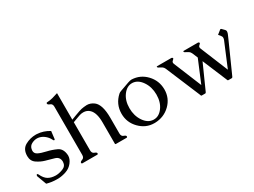

<svg xmlns="http://www.w3.org/2000/svg" viewBox="-51 -1284 2467 1867"><g transform="rotate(-30 1183.0 -350.5)"><path d="M356.9 -331.5H355.5Q349.6 -332 344.7 -343.3Q327.1 -379.9 293.5 -404.5Q259.8 -429.2 220.7 -430.7H218.8Q188.5 -430.7 158.9 -415.3Q129.4 -399.9 122.6 -367.7Q120.1 -356.9 120.1 -348.1Q120.1 -317.4 151.1 -302Q182.1 -286.6 236.6 -274.4Q291 -262.2 342.5 -238.3Q394 -214.4 398.9 -138.2V-133.3Q398.9 -97.2 369.9 -59.6Q340.8 -22 294.4 -6.1Q248 9.8 204.6 11.2H191.4Q131.3 11.2 76.7 -4.4L37.1 -111.8L38.6 -121.6Q39.1 -128.9 47.4 -128.9H48.3Q53.2 -127.9 58.6 -117.2Q81.1 -68.8 113.5 -48.6Q146 -28.3 195.8 -26.9H201.7Q236.3 -26.9 279.5 -43.7Q322.8 -60.5 324.7 -106.4V-109.4Q324.7 -162.1 273.9 -176.5Q223.1 -190.9 179.4 -203.1Q135.7 -215.3 93.5 -243.9Q51.3 -272.5 51.3 -328.1V-330.6Q51.8 -406.2 107.4 -437.3Q163.1 -468.3 227.5 -468.3Q233.4 -468.3 239.3 -467.8Q311 -463.9 375 -424.3L364.7 -338.9Q363.8 -331.5 356.9 -331.5Z M608.4 -71.3Q608.4 -39.6 632.8 -31Q657.2 -22.5 657.2 -11.2Q657.2 0 647.5 0H481.9Q471.7 0 471.7 -11.2Q471.7 -22.5 496.1 -31Q520.5 -39.6 520.5 -71.3V-613.8Q520.5 -645 496.1 -653.8Q471.7 -662.6 471.7 -675.3Q471.7 -685.5 481.9 -685.5Q514.2 -687 545.7 -695.3Q577.1 -703.6 608.4 -714.4V-416.5Q635.3 -426.8 655.8 -434.6Q676.3 -442.4 708 -453.4Q739.7 -464.4 766.8 -467Q793.9 -469.7 800.3 -469.7Q841.3 -469.7 878.4 -441.9Q937.5 -396.5 937.5 -247.1V-71.3Q937.5 -39.6 961.9 -31Q986.3 -22.5 986.3 -11.2Q986.3 0 976.6 0H857.9Q849.6 0 849.6 -6.3V-247.1Q849.6 -354 805.2 -397.5Q776.9 -425.3 735.8 -425.3Q712.4 -425.3 693.1 -418.7Q673.8 -412.1 657.5 -406Q641.1 -399.9 629.4 -395.5Q617.7 -391.1 608.4 -387.7Z M1531.2 -224.1Q1531.2 -126.5 1461.7 -58.6Q1392.1 9.3 1291 12.2H1283.2Q1189.5 12.2 1120.4 -58.1Q1051.3 -128.4 1051.3 -225.6V-227.1Q1051.8 -334 1131.8 -406.7Q1141.1 -415.5 1159.4 -421.9Q1177.7 -428.2 1206.5 -438.7Q1235.4 -449.2 1260.5 -458Q1285.6 -466.8 1301.3 -466.8H1302.7Q1397.9 -462.9 1463.9 -393.3Q1529.8 -323.7 1531.2 -227.1ZM1286.6 -434.1Q1229.5 -434.1 1187.3 -377.2Q1145 -320.3 1145 -234.9Q1145 -149.4 1187.7 -86.7Q1230.5 -23.9 1291.5 -21H1298.3Q1355 -21 1397 -77.6Q1439 -134.3 1439 -219.7Q1439 -305.2 1396 -367.9Q1353 -430.7 1292.5 -434.1Z M2273.4 -350.1Q2277.8 -360.4 2277.8 -373.8Q2277.8 -387.2 2264.2 -403.3L2248 -422.4L2291.5 -457Q2293.9 -459.5 2297.4 -459.5Q2300.8 -459.5 2304.7 -456.1L2332 -428.2Q2340.3 -419.4 2340.3 -409.4Q2340.3 -399.4 2335 -383.3Q2329.6 -367.2 2314.5 -335.9L2164.6 -1Q2162.1 3.9 2159.7 6.6Q2157.2 9.3 2154.3 9.3H2113.3Q2109.9 9.3 2108.2 7.1Q2106.4 4.9 2104.2 -1.2Q2102.1 -7.3 2100.6 -10.3L1989.3 -275.9L1866.2 -1Q1863.8 3.9 1861.3 6.6Q1858.9 9.3 1856 9.3H1814.9Q1811.5 9.3 1809.8 7.1Q1808.1 4.9 1805.9 -1.2Q1803.7 -7.3 1802.7 -10.3L1643.1 -390.6Q1634.8 -409.2 1621.8 -417.7Q1608.9 -426.3 1598.9 -430.7Q1588.9 -435.1 1584.2 -438.2Q1579.6 -441.4 1578.1 -444.6Q1576.7 -447.8 1576.7 -449.2Q1576.7 -450.7 1577.1 -452.1Q1578.6 -454.6 1582.5 -454.6H1742.7Q1746.1 -454.6 1750.5 -452.1Q1754.4 -448.7 1755.4 -446.5Q1756.3 -444.3 1756.3 -441.7Q1756.3 -439 1745.6 -429.2Q1734.9 -419.4 1733.4 -414.8Q1731.9 -410.2 1731.9 -404.8Q1731.9 -399.4 1734.9 -393.1L1862.8 -81.1L1966.8 -330.1L1941.4 -390.6Q1933.1 -409.2 1920.2 -417.7Q1907.2 -426.3 1897.2 -430.7Q1887.2 -435.1 1881.8 -438.7Q1876.5 -442.4 1875.7 -445.1Q1875 -447.8 1875 -449.2Q1875 -450.7 1875.5 -452.1Q1877 -454.6 1880.9 -454.6H2041Q2044.4 -454.6 2048.8 -452.1Q2052.7 -448.7 2053.7 -446.5Q2054.7 -444.3 2054.7 -441.7Q2054.7 -439 2043.9 -429.2Q2033.2 -419.4 2031.7 -414.8Q2030.3 -410.2 2030.3 -404.8Q2030.3 -399.4 2033.2 -393.1L2161.1 -81.1Z"/></g></svg>

Font: Caudex
Style: Regular
Weight: 400
Version: Version 1.04